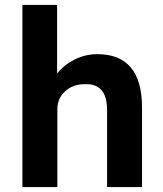

<svg xmlns="http://www.w3.org/2000/svg" viewBox="-20 -760 662 780"><path d="M71 0V-740H212V-461Q239 -496 283 -518Q327 -540 375 -540Q557 -540 557 -323V0H415V-313Q415 -422 324 -418Q276 -418 244.5 -389Q213 -360 213 -317V0Z"/></svg>

Font: Readex Pro SemiBold
Style: Regular
Weight: 600
Designer: Bonnie Shaver-Troup, Thomas Jockin
Foundry: Lexend
Version: Version 1.204; ttfautohint (v1.8.4.7-5d5b)